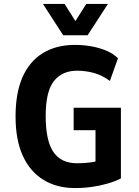

<svg xmlns="http://www.w3.org/2000/svg" viewBox="-20 -944 705 975"><path d="M361 11Q269 11 201 -30.5Q133 -72 96 -152.5Q59 -233 59 -353Q59 -472 94.5 -552.5Q130 -633 198 -674.5Q266 -716 360 -716Q405 -716 445.5 -708.5Q486 -701 520.5 -686.5Q555 -672 579 -648L538 -533Q499 -562 457 -573.5Q415 -585 371 -585Q296 -585 254 -532.5Q212 -480 212 -355Q212 -230 251 -172.5Q290 -115 371 -115Q413 -115 445 -120Q477 -125 507 -137L465 -95V-283H354V-397H594V-38Q565 -23 527 -12Q489 -1 447 5Q405 11 361 11ZM301 -765 198 -924H308L363 -837L418 -924H528L425 -765Z"/></svg>

Font: Nunito Sans 7pt Condensed ExtraBold
Style: Regular
Weight: 800
Width: 3
Designer: Vernon Adams
Foundry: Vernon Adams
Version: Version 3.101;gftools[0.9.27]